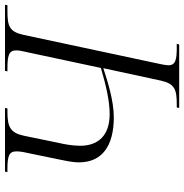

<svg xmlns="http://www.w3.org/2000/svg" viewBox="-16 -750 754 787"><g transform="rotate(90 361.5 -357.0)"><path d="M411 -714H151L148 -704H162C211 -704 236 -700 236 -670C236 -663 234 -652 232 -641L111 -74C98 -17 74 -10 13 -10H-10L-12 0H259L261 -10H248C196 -10 175 -16 175 -46C175 -55 177 -69 181 -84L247 -393C318 -414 383 -429 436 -429C522 -429 566 -384 566 -308C566 -276 559 -240 554 -219L525 -78C513 -21 488 -10 426 -10H413L411 0H672L674 -10H661C610 -10 589 -16 589 -46C589 -55 590 -70 595 -90L622 -221C626 -241 634 -275 634 -303C634 -397 568 -446 449 -446C380 -446 297 -419 248 -403L299 -639C312 -697 337 -704 397 -704H409Z"/></g></svg>

Font: Noto Serif Display Light
Style: Italic
Weight: 300
Italic angle: -12°
Designer: Monotype Design Team
Foundry: Monotype Imaging Inc.
Version: Version 2.009